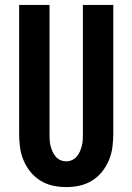

<svg xmlns="http://www.w3.org/2000/svg" viewBox="-20 -755 540 783"><path d="M250 8Q222 8 195 2Q168 -4 144.5 -18.5Q121 -33 103.5 -55Q86 -77 75.5 -102.5Q65 -128 61.5 -155.5Q58 -183 58 -210V-735H182V-210Q182 -198 182.5 -185.5Q183 -173 186 -161Q189 -149 194 -137.5Q199 -126 207 -116.5Q215 -107 226.5 -102Q238 -97 250 -97Q262 -97 273.5 -102Q285 -107 293 -116.5Q301 -126 306 -137.5Q311 -149 314 -161Q317 -173 317.5 -185.5Q318 -198 318 -210V-735H442V-210Q442 -183 438.5 -155.5Q435 -128 424.5 -102.5Q414 -77 396.5 -55Q379 -33 355.5 -18.5Q332 -4 305 2Q278 8 250 8Z"/></svg>

Font: Iosevka Curly Extrabold
Style: Regular
Weight: 800
Monospace: yes
Designer: Belleve Invis
Foundry: Belleve Invis
Version: Version 22.1.2; ttfautohint (v1.8.4)